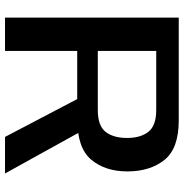

<svg xmlns="http://www.w3.org/2000/svg" viewBox="-4 -710 715 746"><g transform="rotate(90 353.0 -337.5)"><path d="M49 0H178.5V-280.5H442.5Q555 -280.5 600.8 -334.8Q646.5 -389 646.5 -476Q646.5 -563 602.2 -619Q558 -675 448.5 -675H49ZM512.5 0H654.5L475.5 -323.5L345.5 -318.5ZM178.5 -360.5V-587.5H408.5Q468.5 -587.5 492.5 -557.2Q516.5 -527 516.5 -474Q516.5 -421 492.8 -390.8Q469 -360.5 408.5 -360.5Z"/></g></svg>

Font: Anybody SemiExpanded Medium
Style: Regular
Weight: 500
Width: 6
Version: Version 1.113;gftools[0.9.25]